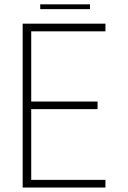

<svg xmlns="http://www.w3.org/2000/svg" viewBox="-20 -844 576 864"><path d="M103 -703 120.5 -724V-372.5L108.5 -387H419V-353H108.5L120.5 -367.5V-13.5L103 -34.5H454.5V0H82V-737.5H454.5V-703ZM161 -803V-824.5H385V-803Z"/></svg>

Font: Epilogue ExtraLight
Style: Regular
Weight: 250
Designer: Tyler Finck
Foundry: Etcetera Type Co
Version: Version 2.112